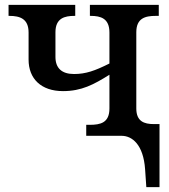

<svg xmlns="http://www.w3.org/2000/svg" viewBox="-20 -556 691 786"><path d="M574 137 579 210H633V-48H610C570 -48 538 -59 538 -112V-424C538 -482 575 -491 618 -491H630V-536H348V-491H351C392 -491 428 -481 428 -423V-296C368 -266 331 -253 283 -253C233 -253 207 -277 207 -323V-424C207 -482 245 -491 285 -491H288V-536H15V-491H18C62 -491 97 -479 97 -423V-312C97 -234 148 -183 238 -183C314 -183 364 -210 428 -250V-112C428 -53 391 -45 347 -45H333V0H478C521 0 567 36 574 137Z"/></svg>

Font: Noto Serif Medium
Style: Regular
Weight: 500
Designer: Monotype Design Team
Foundry: Monotype Imaging Inc.
Version: Version 2.013